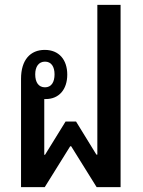

<svg xmlns="http://www.w3.org/2000/svg" viewBox="-20 -765 585 785"><path d="M66 -443V0H163L267 -167H271L375 0H473V-745H378V-133H374L291 -268H248L164 -132H161V-360C163 -360 165 -360 167 -360C221 -360 255 -399 255 -460C255 -521 221 -561 163 -561C104 -561 66 -520 66 -443ZM164 -408C138 -408 124 -428 124 -461C124 -492 138 -513 164 -513C190 -513 203 -492 203 -461C203 -429 190 -408 164 -408Z"/></svg>

Font: Noto Sans Thai Looped Condensed Medium
Style: Regular
Weight: 500
Width: 3
Designer: Sasikarn Vongin, Ben Mitchell
Foundry: The Fontpad Ltd
Version: Version 1.001